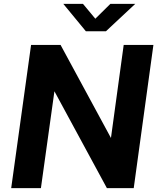

<svg xmlns="http://www.w3.org/2000/svg" viewBox="-20 -975 823 995"><path d="M555 -260 294 -742H141L38 0H192L262 -502L534 0H673L775 -742H621ZM474 -878 410 -955H308L425 -813H529L681 -955H552Z"/></svg>

Font: Cheyenne Sans
Style: Bold Italic
Weight: 700
Italic angle: -8.13011°
Designer: The Public Sans project authors (U.S. Web Design System), Libre Franklin designed by Pablo Impallari and Rodrigo Fuenzal
Foundry: The Cheyenne Sans Project Authors
Version: Version 2.007